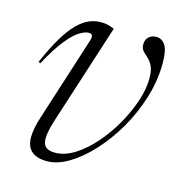

<svg xmlns="http://www.w3.org/2000/svg" viewBox="-83 -577 625 661"><g transform="rotate(15 229.5 -246.5)"><path d="M439.5 -419.5Q439.5 -357.5 420.5 -295.8Q401.5 -234 369.8 -179.2Q338 -124.5 298.8 -81.8Q259.5 -39 218.8 -14.8Q178 9.5 141.5 9.5Q106 9.5 86.8 -6.5Q67.5 -22.5 67.5 -57.5Q67.5 -86 81.5 -129.5L179 -434Q182 -445 178.8 -450Q175.5 -455 166.5 -455Q154.5 -455 135.5 -444Q116.5 -433 90.8 -401.8Q65 -370.5 32.5 -310.5L25.5 -313.5Q50 -369.5 72 -406Q94 -442.5 115 -463.2Q136 -484 156.5 -492.5Q177 -501 197.5 -501Q207.5 -501 215.8 -499.8Q224 -498.5 231.5 -496Q239 -493.5 246 -490.5L131 -133Q124 -111 120.5 -94.2Q117 -77.5 117 -65.5Q117 -44 128 -35Q139 -26 160 -26Q195 -26 230.2 -48.2Q265.5 -70.5 297.8 -107.2Q330 -144 355 -188Q380 -232 394.5 -276Q409 -320 409 -356.5Q409 -385.5 401.2 -401Q393.5 -416.5 383.5 -425.2Q373.5 -434 365.8 -442.2Q358 -450.5 358 -465Q358 -482 368.5 -491.8Q379 -501.5 395 -501.5Q416 -501.5 427.8 -482.8Q439.5 -464 439.5 -419.5Z"/></g></svg>

Font: Newsreader 60pt Light
Style: Italic
Weight: 300
Italic angle: -17°
Designer: Hugues Gentile
Foundry: Production Type
Version: Version 1.003